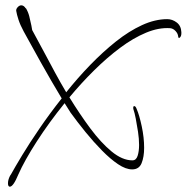

<svg xmlns="http://www.w3.org/2000/svg" viewBox="-20 -602 702 722"><path d="M17 100Q10 100 10 87Q10 72 20 55V56Q36 27 63.5 -18.5Q91 -64 129 -119.5Q167 -175 212 -232Q194 -262 173 -298Q152 -334 132 -370Q112 -406 95.5 -436Q79 -466 69 -484Q56 -508 49.5 -528Q43 -548 41 -561Q40 -568 46.5 -575Q53 -582 60 -582Q70 -582 77 -570V-572Q86 -557 90 -541Q94 -525 98 -506L101 -489L149 -400Q167 -366 187 -329Q207 -292 229 -255Q272 -309 319.5 -358Q367 -407 416 -446Q465 -485 514 -507.5Q563 -530 609 -530Q628 -530 644.5 -517.5Q661 -505 662 -481V-477Q662 -466 656.5 -461Q651 -456 650 -465Q649 -476 640 -485.5Q631 -495 620 -496Q577 -499 529 -479Q481 -459 431.5 -422Q382 -385 333.5 -337Q285 -289 241 -236Q279 -174 319 -120Q359 -66 399.5 -32.5Q440 1 478 1Q492 1 497.5 -16Q503 -33 503 -57Q503 -80 499 -106.5Q495 -133 490.5 -156Q486 -179 482 -190Q481 -192 481 -197Q481 -203 485 -203Q490 -203 494 -192Q504 -169 513 -127Q522 -85 522 -46Q522 -12 512.5 11.5Q503 35 477 35Q453 35 424 15.5Q395 -4 363.5 -36Q332 -68 301.5 -105.5Q271 -143 245 -179Q241 -186 235 -195Q229 -204 223 -214Q164 -141 118 -69.5Q72 2 49 54Q30 100 17 100Z"/></svg>

Font: Fuggles
Style: Regular
Weight: 400
Designer: Rob Leuschke
Foundry: Robert E. Leuschke
Version: Version 1.100; ttfautohint (v1.8.3)